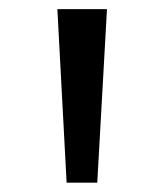

<svg xmlns="http://www.w3.org/2000/svg" viewBox="-20 -847 352 411"><path d="M209 -827.4 188.2 -456H122.6L102.8 -827.4Z"/></svg>

Font: Merriweather 7pt Light
Style: Regular
Weight: 300
Designer: Eben Sorkin
Foundry: Eben Sorkin
Version: Version 2.200;gftools[0.9.31]